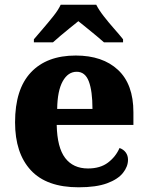

<svg xmlns="http://www.w3.org/2000/svg" viewBox="-20 -786 626 816"><path d="M314 10Q178 10 111 -62.5Q44 -135 44 -266Q44 -407 111.5 -478.5Q179 -550 302 -550Q416 -550 481.5 -489Q547 -428 547 -309V-255H221Q223 -159 257 -114.5Q291 -70 354 -70Q406 -70 439 -95Q472 -120 488 -157Q505 -151 514.5 -138Q524 -125 524 -107Q524 -78 502.5 -51Q481 -24 435 -7Q389 10 314 10ZM373 -323Q373 -399 357.5 -440Q342 -481 306 -481Q269 -481 246.5 -440.5Q224 -400 223 -323ZM124 -619Q140 -638 162.5 -664Q185 -690 206.5 -717Q228 -744 238 -766H389Q400 -744 421 -717Q442 -690 465 -664Q488 -638 503 -619V-606H422Q410 -617 390 -633.5Q370 -650 349 -667Q328 -684 313 -696Q298 -684 277 -667Q256 -650 236.5 -633.5Q217 -617 205 -606H124Z"/></svg>

Font: Noto Serif Armenian ExtraBold
Style: Regular
Weight: 800
Version: Version 2.007